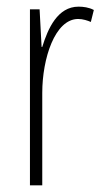

<svg xmlns="http://www.w3.org/2000/svg" viewBox="-20 -557 311 577"><path d="M216 -537C153 -537 124 -471 107 -416H105L99 -529H70V0H107V-278C107 -381 145 -500 215 -500C229 -500 244 -495 253 -491L262 -527C247 -535 230 -537 216 -537Z"/></svg>

Font: Noto Sans Thai Looped ExtraCondensed ExtraLight
Style: Regular
Weight: 200
Width: 2
Designer: Sasikarn Vongin, Ben Mitchell
Foundry: The Fontpad Ltd
Version: Version 1.001